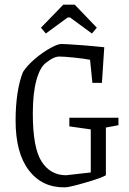

<svg xmlns="http://www.w3.org/2000/svg" viewBox="-20 -796 554 825"><path d="M47 -278Q47 -343 55.5 -397Q64 -451 79 -487Q97 -515 130 -543Q163 -571 195.5 -589Q228 -607 243 -607Q261 -607 321.5 -602.5Q382 -598 428 -593L418 -440H377L367 -539Q343 -544 299 -548.5Q255 -553 235 -553Q211 -553 180 -528Q153 -510 137 -453.5Q121 -397 121 -308Q121 -160 159 -101.5Q197 -43 264 -43L370 -55V-240L278 -253V-290H489V-258L435 -248V-43Q418 -32 347.5 -11.5Q277 9 260 9Q162 11 104.5 -63.5Q47 -138 47 -278ZM156 -677 252 -776H301L396 -677L375 -652L281 -721H271L177 -652Z"/></svg>

Font: Grenze Light
Style: Regular
Weight: 300
Designer: Renata Polastri
Foundry: Omnibus-Type
Version: Version 1.002; ttfautohint (v1.8)